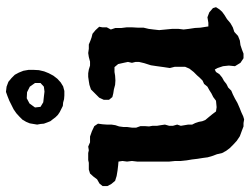

<svg xmlns="http://www.w3.org/2000/svg" viewBox="-124 -694 819 628"><g transform="rotate(-90 285.0 -379.5)"><path d="M334 -498 348 -500H360L372 -498L385 -494H398L413 -498L426 -500L440 -498H454L466 -493L477 -489L489 -486L501 -476L512 -464L510 -453V-439L503 -426L508 -411V-391L510 -375V-355L509 -337V-319L505 -302L503 -286L501 -268L505 -226V-204L503 -188L505 -171L508 -151L509 -133L512 -114L513 -107H525L543 -110L559 -104L573 -92L576 -82L569 -71L561 -62L550 -54L537 -46L524 -35L510 -27L495 -22L482 -10L467 -4L452 -2L437 3L424 8H409L394 -2L383 -20L385 -40L383 -59L377 -77L372 -86L364 -82L357 -71L346 -62L335 -56L325 -48L313 -42L303 -32L291 -27L277 -20L263 -12L247 -5L232 1L219 7L209 10L197 8H186L173 3L154 -4L139 -14L127 -25L115 -37L106 -49L99 -62L95 -79L90 -92L85 -109L83 -124L80 -143L78 -160L75 -178L73 -197V-215L71 -235V-340L73 -357L71 -373L73 -388L71 -401L59 -402L42 -404L24 -407L8 -412L-2 -424L-9 -437V-453L-1 -463L13 -471L22 -483L32 -494L45 -498H67L76 -500H99L108 -498L120 -500L134 -494H153L170 -488L187 -480L195 -468L193 -453L192 -439V-424L190 -411L186 -399L184 -384V-372L182 -357V-343L187 -329V-315L186 -301L188 -290V-275L190 -263L192 -249L188 -235V-223L192 -209L188 -197L192 -173V-160L197 -150L201 -138L203 -127L207 -117L217 -105L226 -94L235 -82L249 -80L270 -82L282 -91L294 -97L305 -104L316 -110L325 -121L336 -126L346 -136L353 -144L364 -155L375 -169L381 -183V-217L377 -233L380 -253L383 -275L386 -295L393 -317L397 -334V-345L394 -357L397 -370L394 -384L390 -402L380 -414H364L352 -412L336 -411L322 -412L307 -416L294 -418L282 -421L273 -432V-449L280 -464L307 -491L322 -496ZM299 -769 316 -767 332 -761 344 -751 355 -740 362 -727 368 -712 371 -695V-679L370 -661L366 -644L360 -629L352 -614L342 -601L330 -590L317 -582L302 -578H287L275 -579L264 -582L253 -583L233 -593L224 -599L216 -607L210 -615L203 -624L199 -634L195 -645L194 -656L192 -667L196 -691L201 -703L208 -715L218 -725L229 -735L242 -744L270 -758L285 -764ZM278 -701 261 -692 248 -674 250 -656 265 -647 283 -645 300 -643 316 -645 328 -656V-674L316 -691L298 -700Z"/></g></svg>

Font: Tagesschrift
Style: Regular
Weight: 400
Designer: Yanone
Version: Version 2.000; ttfautohint (v1.8.4.7-5d5b)